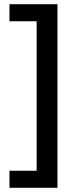

<svg xmlns="http://www.w3.org/2000/svg" viewBox="-20 -734 370 912"><path d="M25 77V158H253V-714H25V-633H154V77Z"/></svg>

Font: Noto Sans Gunjala Gondi Medium
Style: Regular
Weight: 500
Designer: Ek Type
Foundry: Ek Type
Version: Version 1.004